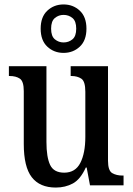

<svg xmlns="http://www.w3.org/2000/svg" viewBox="-20 -834 597 864"><path d="M231 10Q159 10 123 -36.5Q87 -83 87 -186V-424Q87 -468 69.5 -480Q52 -492 23 -492H20V-536H189V-195Q189 -127 205.5 -92Q222 -57 269 -57Q319 -57 341.5 -101Q364 -145 364 -218V-421Q364 -468 346 -480Q328 -492 301 -492H298V-536H466V-111Q466 -66 485 -55Q504 -44 531 -44H536V0H385L370 -80H366Q342 -27 308 -8.5Q274 10 231 10ZM266 -596Q223 -596 193 -624Q163 -652 163 -705Q163 -758 193 -786Q223 -814 266 -814Q309 -814 339 -786Q369 -758 369 -705Q369 -652 339 -624Q309 -596 266 -596ZM266 -643Q289 -643 306 -657Q323 -671 323 -705Q323 -739 306 -753Q289 -767 266 -767Q244 -767 227 -753Q210 -739 210 -705Q210 -671 227 -657Q244 -643 266 -643Z"/></svg>

Font: Noto Serif Armenian Condensed Medium
Style: Regular
Weight: 500
Width: 3
Designer: Monotype Design Team
Foundry: Monotype Imaging Inc.
Version: Version 2.008; ttfautohint (v1.8.4.7-5d5b)